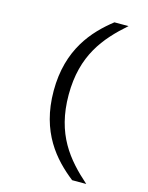

<svg xmlns="http://www.w3.org/2000/svg" viewBox="-143 -889 907 1176"><g transform="rotate(15 310.0 -300.5)"><path d="M276.5 -300.5C276.5 -551.5 389.5 -684 522 -801H432.5C311.5 -706 181.5 -563.5 181.5 -300.5C181.5 -36.5 311.5 105 432.5 200H522C389.5 83 276.5 -49.5 276.5 -300.5Z"/></g></svg>

Font: Monaspace Neon
Style: Regular
Weight: 400
Designer: Riley Cran & the Lettermatic Team
Foundry: Lettermatic
Version: Version 1.200 (Monaspace Neon)